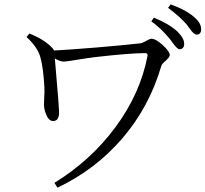

<svg xmlns="http://www.w3.org/2000/svg" viewBox="-20 -827 944 882"><path d="M244 35 230 13Q396 -89 509 -241Q625 -397 658 -572Q658 -583 647 -583Q578 -583 420 -565Q386 -561 331 -552Q285 -544 273 -544Q257 -544 232 -558Q233 -539 239 -474Q250 -349 251 -322Q255 -271 224 -271Q204 -271 192 -301Q182 -325 182 -348Q182 -358 183 -376Q185 -405 184 -425Q179 -516 166 -562Q154 -609 102 -657L115 -673Q185 -645 220 -607Q225 -602 228 -595Q290 -598 425 -609Q555 -620 625 -628Q634 -629 651 -639Q668 -649 676 -649Q696 -649 728 -619.5Q760 -590 760 -574Q760 -565 741 -548Q723 -533 721 -524Q666 -336 542.5 -192Q419 -48 244 35ZM804 -601Q794 -601 772 -632Q765 -642 761 -647Q718 -699 675 -729L687 -746Q757 -717 794 -683Q826 -652 826 -626Q826 -601 804 -601ZM883 -668Q871 -668 851 -696Q843 -708 838 -714Q805 -752 752 -791L764 -807Q833 -782 869 -751Q904 -723 904 -693Q904 -668 883 -668Z"/></svg>

Font: GenRyuMin TW R
Style: Regular
Weight: 400
Version: Version 1.501;PS 1;hotconv 16.6.51;makeotf.lib2.5.65220